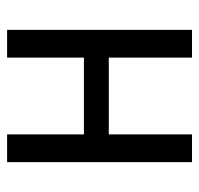

<svg xmlns="http://www.w3.org/2000/svg" viewBox="-30 -530 560 540"><g transform="rotate(-90 250.0 -260.0)"><path d="M64 0V-520H142V-304H358V-520H436V0H358V-234H142V0Z"/></g></svg>

Font: Iosevka Fuck
Style: Regular
Weight: 400
Monospace: yes
Designer: Belleve Invis
Foundry: Belleve Invis
Version: Version 28.0.7; ttfautohint (v1.8.3)